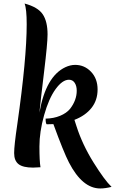

<svg xmlns="http://www.w3.org/2000/svg" viewBox="-20 -946 651 1086"><path d="M203 -309Q239 -514 350 -566Q378 -579 405 -579Q458 -579 495 -540Q532 -501 532 -440Q532 -379 497.5 -335.5Q463 -292 401 -268L413 -231Q446 -128 509 -27Q572 74 611 111Q575 120 547 120Q446 120 370 -27Q340 -85 282 -244Q269 -243 244 -243Q238 -248 238 -275Q284 -276 320 -291Q356 -306 376 -330Q414 -379 414 -433Q414 -460 402.5 -477.5Q391 -495 370 -495Q333 -495 294.5 -442Q256 -389 229.5 -294.5Q203 -200 203 -117.5Q203 -35 209 0Q177 2 167 2Q110 2 85 -17.5Q60 -37 60 -80Q60 -123 78 -244Q131 -616 131 -809Q131 -896 119 -926Q194 -906 221.5 -865.5Q249 -825 249 -751Q249 -701 229.5 -541Q210 -381 203 -309Z"/></svg>

Font: Merienda One
Style: Regular
Weight: 400
Designer: Eduardo Rodriguez Tunni
Foundry: Eduardo Rodriguez Tunni
Version: Version 1.001